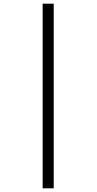

<svg xmlns="http://www.w3.org/2000/svg" viewBox="-20 -780 523 1040"><path d="M211 240H271V-760H211Z"/></svg>

Font: Noto Serif Condensed Semi
Style: Regular
Weight: 600
Width: 3
Designer: Monotype Design Team
Foundry: Monotype Imaging Inc.
Version: Version 1.002